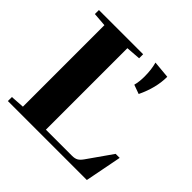

<svg xmlns="http://www.w3.org/2000/svg" viewBox="-174 -834 989 989"><g transform="rotate(45 320.5 -339.0)"><path d="M418.5 -520Q426.3 -549.8 426.3 -586.4Q426.3 -638.7 415 -677.7L509.8 -668.9Q509.8 -588.4 468.3 -502ZM17.6 0V-29.3L92.8 -34.2V-627.9L17.6 -633.8V-663.1H339.8V-633.8L260.3 -627.9V-34.2H450.7Q471.2 -34.2 483.6 -41.3Q496.1 -48.3 509.3 -67.4L602.5 -200.2H631.8L592.8 0Z"/></g></svg>

Font: Elstob Grade
Style: Regular
Weight: 400
Designer: Peter S. Baker
Version: Version 1.015